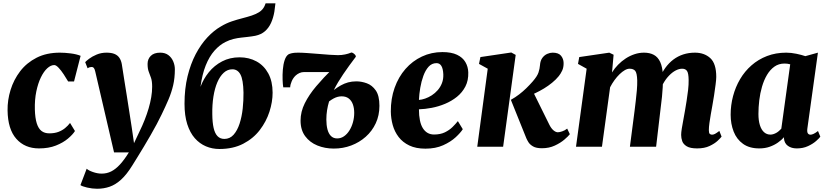

<svg xmlns="http://www.w3.org/2000/svg" viewBox="-20 -882 4966 1154"><path d="M214.5 10Q129 10 78 -47.8Q27 -105.5 25.5 -218.5Q24.5 -280 43.5 -341.5Q62.5 -403 101.2 -453.8Q140 -504.5 199.8 -535Q259.5 -565.5 340 -565.5Q369.5 -565.5 405 -561Q440.5 -556.5 464.5 -546.5L425 -392.5H389.5Q378 -412 363 -435Q348 -458 332.5 -474.5Q317 -491 306 -491Q285.5 -491 264.2 -471.8Q243 -452.5 225.8 -417Q208.5 -381.5 198.2 -332.2Q188 -283 189.5 -224Q191 -172 201 -140.5Q211 -109 229.5 -94.8Q248 -80.5 276.5 -80.5Q307.5 -80.5 330.8 -89.2Q354 -98 371 -112Q388 -126 401 -143L430.5 -94.5Q417.5 -73.5 388.5 -49Q359.5 -24.5 316 -7.2Q272.5 10 214.5 10Z M552.5 -452Q549 -467.5 544 -473.5Q539 -479.5 531.5 -479.5Q525 -479.5 519 -477.8Q513 -476 506.5 -471.5L492 -508.5Q497.5 -515 515.5 -528.8Q533.5 -542.5 560.8 -554Q588 -565.5 620 -565.5Q649.5 -565.5 668.2 -557.8Q687 -550 697.5 -534.5Q708 -519 712 -497Q719 -450 726.8 -402.5Q734.5 -355 742 -307.5Q749.5 -260 756.8 -212.8Q764 -165.5 771.5 -118L785.5 -21.5L818 -90.5Q835.5 -126 849.5 -161.5Q863.5 -197 873.5 -231.2Q883.5 -265.5 889 -298Q894.5 -330.5 894.5 -360.5Q894.5 -394 887.8 -413.5Q881 -433 874 -451Q867 -469 867 -498Q867 -527 886.2 -546.2Q905.5 -565.5 943 -565.5Q972.5 -565.5 992 -550.8Q1011.5 -536 1021.2 -512.8Q1031 -489.5 1031 -465.5Q1031 -413.5 1020.8 -369.5Q1010.5 -325.5 992.5 -283.5Q974.5 -241.5 951.5 -194Q939.5 -168.5 922.2 -136.2Q905 -104 885 -69.2Q865 -34.5 844.8 -0.8Q824.5 33 806.5 62Q788.5 91 775.5 112Q741.5 167 708 197.5Q674.5 228 639.2 240.2Q604 252.5 563.5 252.5Q534.5 252.5 503.5 245.2Q472.5 238 463.5 230.5L501 132Q511.5 142.5 538.8 152Q566 161.5 591 161.5Q622.5 161.5 649 148Q675.5 134.5 701.2 106.5Q727 78.5 754.5 34H665.5Z M1635.5 -862 1629 -811Q1622.5 -774 1609 -744.2Q1595.5 -714.5 1572.8 -694.5Q1550 -674.5 1515 -667Q1504.5 -665 1492.2 -663.2Q1480 -661.5 1467 -660Q1450.5 -658 1429 -655.8Q1407.5 -653.5 1383.5 -647.8Q1359.5 -642 1336 -630Q1300 -612.5 1269 -577.5Q1238 -542.5 1216.5 -488.8Q1195 -435 1185 -360Q1202.5 -407.5 1235.2 -448Q1268 -488.5 1314.8 -513Q1361.5 -537.5 1420 -537.5Q1476.5 -537.5 1521.5 -513Q1566.5 -488.5 1592.5 -440.8Q1618.5 -393 1618.5 -325Q1618.5 -269.5 1599.5 -210.5Q1580.5 -151.5 1541.5 -100.5Q1502.5 -49.5 1441.8 -18Q1381 13.5 1298.5 13.5Q1255.5 13.5 1217.8 -2.5Q1180 -18.5 1151 -51.2Q1122 -84 1105.5 -135.5Q1089 -187 1089 -258.5Q1089 -348.5 1107.2 -423.2Q1125.5 -498 1156.2 -556.5Q1187 -615 1226.2 -657Q1265.5 -699 1307.5 -723Q1340 -742.5 1372.8 -753.5Q1405.5 -764.5 1436 -772.2Q1466.5 -780 1492.8 -788.5Q1519 -797 1539 -810Q1559 -823 1570 -845.5L1576.5 -862ZM1376.5 -465.5Q1347.5 -465.5 1324.8 -444.8Q1302 -424 1286.2 -387.2Q1270.5 -350.5 1262.8 -301.5Q1255 -252.5 1256 -195.5Q1256.5 -145.5 1264 -112.8Q1271.5 -80 1287.5 -63.5Q1303.5 -47 1328.5 -47Q1361.5 -47 1384 -72.2Q1406.5 -97.5 1420 -139Q1433.5 -180.5 1438.8 -229.5Q1444 -278.5 1443.5 -325.5Q1442 -403 1425.2 -434.2Q1408.5 -465.5 1376.5 -465.5Z M1724 -357H1682.5Q1679.5 -374 1678.5 -403Q1677.5 -432 1680 -463.8Q1682.5 -495.5 1691 -521Q1699.5 -546.5 1715 -556Q1721 -559 1733.8 -562.2Q1746.5 -565.5 1772 -565.5Q1794 -565.5 1826.5 -563.2Q1859 -561 1894.5 -558Q1930 -555 1961 -552.8Q1992 -550.5 2011 -550.5Q2034 -550.5 2054 -554.8Q2074 -559 2089.5 -565.5Q2094 -568 2101.8 -563.2Q2109.5 -558.5 2115 -551.8Q2120.5 -545 2118 -540Q2076.5 -485.5 2043 -436.2Q2009.5 -387 1986.5 -341Q2007.5 -357 2028.5 -368.8Q2049.5 -380.5 2072.2 -386.8Q2095 -393 2122 -393Q2152.5 -393 2184.5 -381.5Q2216.5 -370 2238.5 -338.5Q2260.5 -307 2260.5 -246Q2260.5 -188.5 2238.5 -141.2Q2216.5 -94 2178.2 -60Q2140 -26 2090.8 -7.5Q2041.5 11 1986.5 11Q1933 11 1887.5 -7.5Q1842 -26 1814.2 -63.5Q1786.5 -101 1786.5 -157Q1786.5 -210.5 1811.8 -261.2Q1837 -312 1880.5 -363.5Q1924 -415 1979 -469L1966.5 -449Q1961.5 -449 1948.8 -449Q1936 -449 1918.2 -449Q1900.5 -449 1880.8 -449Q1861 -449 1842 -449Q1823 -449 1808.5 -449Q1793 -449 1780.2 -443.2Q1767.5 -437.5 1757.5 -428.5Q1742.5 -414.5 1733.8 -394.8Q1725 -375 1724 -357ZM2006.5 -50Q2029 -50 2047.8 -63Q2066.5 -76 2080.2 -98Q2094 -120 2101.5 -147.5Q2109 -175 2109 -203.5Q2109 -232 2101 -254.5Q2093 -277 2076.2 -290Q2059.5 -303 2033.5 -303Q2021.5 -303 2009.2 -299.8Q1997 -296.5 1984.5 -289.8Q1972 -283 1958 -272.5Q1950 -246.5 1945.8 -219.5Q1941.5 -192.5 1941.5 -163.5Q1941.5 -130 1948.2 -104.2Q1955 -78.5 1969.5 -64.2Q1984 -50 2006.5 -50Z M2761.5 -105.5Q2748.5 -84.5 2718.8 -57Q2689 -29.5 2643.5 -9Q2598 11.5 2537 11.5Q2480 11.5 2440.2 -7.5Q2400.5 -26.5 2376 -58.5Q2351.5 -90.5 2340.5 -130.2Q2329.5 -170 2329 -211.5Q2328.5 -289 2351.8 -354.2Q2375 -419.5 2417 -467.5Q2459 -515.5 2516 -542.2Q2573 -569 2639 -569Q2693 -569 2727 -552.8Q2761 -536.5 2777.2 -508.8Q2793.5 -481 2794.5 -447Q2796 -398.5 2777.2 -362.2Q2758.5 -326 2726.5 -300.2Q2694.5 -274.5 2655 -258Q2615.5 -241.5 2574.5 -233.8Q2533.5 -226 2498 -225Q2498 -187.5 2503.8 -159.2Q2509.5 -131 2521.2 -112Q2533 -93 2550 -83.2Q2567 -73.5 2588.5 -73.5Q2626.5 -73.5 2653.5 -86.5Q2680.5 -99.5 2699.5 -118.2Q2718.5 -137 2732 -154ZM2604 -502.5Q2575.5 -502.5 2556.2 -481.2Q2537 -460 2524.8 -426.5Q2512.5 -393 2506 -354.5Q2499.5 -316 2498 -281.5Q2515 -282.5 2535.2 -289.5Q2555.5 -296.5 2575 -309Q2594.5 -321.5 2610.8 -340Q2627 -358.5 2636.2 -382.2Q2645.5 -406 2644.5 -435Q2643 -469 2632.8 -485.8Q2622.5 -502.5 2604 -502.5Z M2848.5 0 2911.5 -469 2859 -498 2867.5 -539 3053 -566.5 3079.5 -552 3004 0ZM3237.5 9Q3203 9 3184 -2Q3165 -13 3156.2 -27.2Q3147.5 -41.5 3143.5 -51L3050.5 -282Q3077.5 -297 3100.2 -314.5Q3123 -332 3143 -351.5Q3163 -371 3181 -391.5Q3209 -423.5 3216.5 -446.2Q3224 -469 3225.5 -490Q3227.5 -518 3240 -534.5Q3252.5 -551 3269.2 -558.2Q3286 -565.5 3301.5 -565.5Q3337 -565.5 3352 -547Q3367 -528.5 3367.5 -504Q3368 -477 3358.8 -457.5Q3349.5 -438 3338.5 -424.5Q3321.5 -403.5 3298.5 -384.8Q3275.5 -366 3249.5 -350.2Q3223.5 -334.5 3197.5 -322.2Q3171.5 -310 3148 -301L3173 -352.5L3282 -132Q3293 -110 3306.8 -98.5Q3320.5 -87 3333 -87Q3342.5 -87 3359 -92.5Q3375.5 -98 3389 -109L3405 -75.5Q3396 -63.5 3372.5 -43.2Q3349 -23 3314.5 -7Q3280 9 3237.5 9Z M3668 -553 3658.5 -446.5Q3673.5 -471 3694.8 -492.8Q3716 -514.5 3741 -530.8Q3766 -547 3793.8 -556.2Q3821.5 -565.5 3850.5 -565.5Q3885.5 -565.5 3910 -552.2Q3934.5 -539 3948.2 -509.2Q3962 -479.5 3964.5 -429Q3965 -421 3965 -411.5Q3965 -402 3964.2 -392Q3963.5 -382 3962.5 -371.5L3941 -402.5Q3956.5 -443 3978.2 -473.2Q4000 -503.5 4027.2 -524Q4054.5 -544.5 4087 -555Q4119.5 -565.5 4157 -565.5Q4213 -565.5 4249 -532.8Q4285 -500 4285 -419.5Q4285 -404.5 4281 -373.5Q4277 -342.5 4271.8 -308.2Q4266.5 -274 4261.5 -247Q4257 -222 4252.2 -195Q4247.5 -168 4244 -143Q4240.5 -118 4240.5 -100Q4240.5 -82 4246.2 -77.2Q4252 -72.5 4259.5 -72.5Q4268 -72.5 4277.2 -77.2Q4286.5 -82 4303.5 -95L4317 -61Q4311.5 -53 4293.5 -36Q4275.5 -19 4244.8 -4.5Q4214 10 4170 10Q4128.5 10 4107.8 -2.5Q4087 -15 4080.5 -33.5Q4074 -52 4074 -71Q4074 -85.5 4077.8 -109.2Q4081.5 -133 4087 -161Q4092.5 -189 4097 -216.5Q4101.5 -243.5 4106.8 -276Q4112 -308.5 4115.8 -341.2Q4119.5 -374 4119 -401.5Q4118.5 -442 4109.2 -455.5Q4100 -469 4080 -469Q4061.5 -469 4041.2 -458.5Q4021 -448 4001.8 -428.2Q3982.5 -408.5 3966.8 -380.8Q3951 -353 3941.5 -318.5L3965 -407.5Q3965 -384.5 3963.2 -356.8Q3961.5 -329 3958.8 -300.5Q3956 -272 3952.5 -247L3923.5 0H3766L3794 -216Q3797.5 -244 3801.2 -275.8Q3805 -307.5 3807.8 -339.5Q3810.5 -371.5 3810 -399Q3808.5 -443.5 3797.8 -456.2Q3787 -469 3764 -469Q3750.5 -469 3735.2 -460.2Q3720 -451.5 3704 -436Q3688 -420.5 3673.2 -400.2Q3658.5 -380 3647 -357.5L3598 0H3442L3506 -469L3454 -498L3461.5 -539L3642 -565.5Z M4832.5 -109Q4830 -89.5 4835.2 -81Q4840.5 -72.5 4851.5 -72.5Q4858.5 -72.5 4869 -77Q4879.5 -81.5 4896.5 -94.5L4910.5 -60.5Q4904.5 -51.5 4885.2 -34.5Q4866 -17.5 4836.5 -3.8Q4807 10 4769 10Q4737 10 4715.8 -5.2Q4694.5 -20.5 4692 -49.5L4692.5 -57.5Q4677.5 -40.5 4655.5 -25Q4633.5 -9.5 4605.8 0.2Q4578 10 4543.5 10Q4484 10 4445.8 -17.5Q4407.5 -45 4389.5 -91.2Q4371.5 -137.5 4371.5 -192.5Q4371.5 -250 4386 -304.5Q4400.5 -359 4428.2 -406.2Q4456 -453.5 4496.8 -489.2Q4537.5 -525 4590 -545.2Q4642.5 -565.5 4705.5 -565.5Q4734.5 -565.5 4766.8 -558.8Q4799 -552 4820.5 -544.5L4896 -565.5ZM4729.5 -495.5Q4721.5 -498 4712.8 -499Q4704 -500 4695 -500Q4660.5 -500 4634.5 -481.5Q4608.5 -463 4590 -431.8Q4571.5 -400.5 4560 -361Q4548.5 -321.5 4543.5 -279.2Q4538.5 -237 4538.5 -197Q4538.5 -158 4547.2 -130Q4556 -102 4572.2 -87.5Q4588.5 -73 4610.5 -73Q4619.5 -73 4628.2 -75.8Q4637 -78.5 4645.5 -83.2Q4654 -88 4661.5 -94.5Q4669 -101 4676 -108.5Z"/></svg>

Font: Merriweather 24pt Black
Style: Italic
Weight: 900
Italic angle: -7.8°
Designer: Eben Sorkin
Foundry: Eben Sorkin
Version: Version 2.101